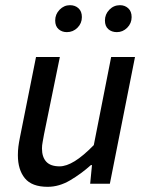

<svg xmlns="http://www.w3.org/2000/svg" viewBox="-20 -709 567 741"><path d="M164 12Q103 12 76 -21Q49 -54 49 -110Q49 -128 51 -143.5Q53 -159 57 -179L119 -489H211L150 -191Q147 -173 144.5 -160.5Q142 -148 142 -136Q142 -103 158.5 -85Q175 -67 210 -67Q236 -67 268.5 -87Q301 -107 342 -149L409 -489H501L404 0H328L335 -72H331Q293 -38 250.5 -13Q208 12 164 12ZM238 -585Q219 -585 206 -596.5Q193 -608 193 -630Q193 -654 210 -671.5Q227 -689 250 -689Q270 -689 283 -677Q296 -665 296 -643Q296 -619 279 -602Q262 -585 238 -585ZM431 -585Q411 -585 398 -596.5Q385 -608 385 -630Q385 -654 402 -671.5Q419 -689 443 -689Q462 -689 475 -677Q488 -665 488 -643Q488 -619 471 -602Q454 -585 431 -585Z"/></svg>

Font: Source Sans 3 Medium
Style: Italic
Weight: 500
Italic angle: -11°
Designer: Paul D. Hunt
Foundry: Adobe
Version: Version 3.052;hotconv 1.1.0;makeotfexe 2.6.0